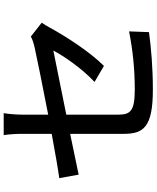

<svg xmlns="http://www.w3.org/2000/svg" viewBox="76 -896 848 1040"><g transform="rotate(-90 500.0 -376.0)"><path d="M897 -574 822 -633C807 -624 786 -618 761 -612C718 -602 558 -570 399 -539V-678C399 -709 402 -750 407 -780H288C293 -750 295 -710 295 -678V-520C192 -501 101 -485 55 -479L74 -374L295 -420V-131C295 -24 329 28 534 28C651 28 759 19 846 7L850 -101C750 -81 647 -70 536 -70C421 -70 399 -92 399 -158V-441L746 -511C717 -455 647 -353 576 -288L663 -237C740 -314 824 -445 869 -528C877 -543 889 -562 897 -574Z"/></g></svg>

Font: Noto Sans CJK TC Medium
Style: Regular
Weight: 500
Designer: Ryoko NISHIZUKA 西塚涼子 (kana, bopomofo & ideographs); Paul D. Hunt (Latin, Greek & Cyrillic); Sandoll Communications 산돌커뮤니
Foundry: Adobe
Version: Version 2.004;hotconv 1.0.118;makeotfexe 2.5.65603